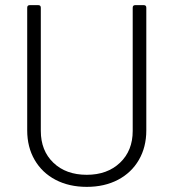

<svg xmlns="http://www.w3.org/2000/svg" viewBox="-20 -720 676 748"><path d="M86 -212V-690Q86 -700 96 -700H129Q139 -700 139 -690V-210Q139 -133 188 -86Q237 -39 318 -39Q398 -39 447.5 -86Q497 -133 497 -210V-690Q497 -700 507 -700H540Q550 -700 550 -690V-212Q550 -147 521 -97Q492 -47 439.5 -19.5Q387 8 318 8Q249 8 196.5 -19.5Q144 -47 115 -97Q86 -147 86 -212Z"/></svg>

Font: Barlow Light
Style: Regular
Weight: 300
Designer: Jeremy Tribby
Foundry: Tribby Type
Version: Version 1.422